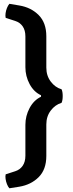

<svg xmlns="http://www.w3.org/2000/svg" viewBox="-20 -792 394 1032"><path d="M311 -312Q276.5 -322 252.8 -353.5Q229 -385 229 -428.5V-597Q229 -669.5 188 -710.8Q147 -752 84 -762.5L30.5 -771.5Q23 -763 17.5 -749.2Q12 -735.5 10 -720.8Q8 -706 10.5 -696L61.5 -679.5Q87 -671.5 101.8 -650.5Q116.5 -629.5 116.5 -596V-430.5Q116.5 -382.5 139.2 -340Q162 -297.5 200.5 -280V-272Q162 -254 139.2 -211.5Q116.5 -169 116.5 -121V45Q116.5 78 101.8 99.2Q87 120.5 61.5 128.5L10.5 145Q8 155 10 169.5Q12 184 17.5 198Q23 212 30.5 220L84 211.5Q147 201 188 160Q229 119 229 46V-123Q229 -166.5 252.8 -197.8Q276.5 -229 311 -239.5Q317 -252.5 317 -275.8Q317 -299 311 -312Z"/></svg>

Font: Signika Negative Medium
Style: Regular
Weight: 500
Designer: Anna Giedry
Foundry: Anna Giedry
Version: Version 2.001